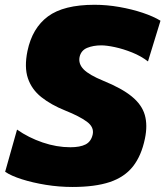

<svg xmlns="http://www.w3.org/2000/svg" viewBox="-20 -748 674 783"><path d="M275.5 14.5Q221 14.5 167 5.8Q113 -3 69 -17Q25 -31 1 -47.5L49.5 -219.5Q96.5 -186.5 153.8 -167Q211 -147.5 267 -147.5Q306.5 -147.5 329 -159Q351.5 -170.5 358 -199.5Q364.5 -229.5 334.2 -251.8Q304 -274 246.5 -297Q188 -320.5 148.5 -352Q109 -383.5 93.8 -428.8Q78.5 -474 92 -540Q111.5 -633.5 175.5 -681Q239.5 -728.5 365.5 -728.5Q415.5 -728.5 466.8 -719.5Q518 -710.5 562 -695.8Q606 -681 634.5 -663.5L583.5 -497.5Q555 -519.5 518.8 -534Q482.5 -548.5 448.5 -555.8Q414.5 -563 393 -563Q360.5 -563 335.5 -552.8Q310.5 -542.5 304.5 -515.5Q299 -488 321 -465.2Q343 -442.5 401.5 -418.5Q476.5 -388 517.5 -354.5Q558.5 -321 570.5 -279.2Q582.5 -237.5 571 -182.5Q556.5 -112.5 522 -69Q487.5 -25.5 427.5 -5.5Q367.5 14.5 275.5 14.5Z"/></svg>

Font: Commissioner ExtraBold
Style: Italic
Weight: 800
Italic angle: -12°
Designer: Kostas Bartsokas
Foundry: Kostas Bartsokas
Version: Version 1.000; ttfautohint (v1.8.3)